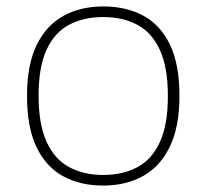

<svg xmlns="http://www.w3.org/2000/svg" viewBox="-20 -568 642 597"><path d="M301 9Q230 9 176.8 -19.8Q123.5 -48.5 93.8 -110Q64 -171.5 64 -270Q64 -366.5 94 -428Q124 -489.5 177.5 -518.8Q231 -548 301 -548Q372 -548 425.2 -519.5Q478.5 -491 508.2 -429.8Q538 -368.5 538 -270Q538 -173.5 508 -111.8Q478 -50 424.5 -20.5Q371 9 301 9ZM301 -24Q362 -24 407.2 -48.2Q452.5 -72.5 477.2 -126.5Q502 -180.5 502 -269Q502 -358.5 477.2 -412.5Q452.5 -466.5 407.2 -490.8Q362 -515 301 -515Q240 -515 194.8 -491Q149.5 -467 124.8 -413.2Q100 -359.5 100 -271Q100 -181.5 124.8 -127.2Q149.5 -73 194.8 -48.5Q240 -24 301 -24Z"/></svg>

Font: Encode Sans Expanded Expanded Thin
Style: Regular
Weight: 100
Width: 7
Designer: Multiple Designers
Foundry: Impallari Type
Version: Version 3.000; ttfautohint (v1.8.3) -l 8 -r 50 -G 200 -x 14 